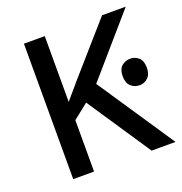

<svg xmlns="http://www.w3.org/2000/svg" viewBox="-108 -667 722 762"><g transform="rotate(-20 253.0 -286.0)"><path d="M450 -372Q470 -372 485 -358.5Q500 -345 500 -316Q500 -288 485 -274Q470 -260 450 -260Q428 -260 413 -274Q398 -288 398 -316Q398 -345 413 -358.5Q428 -372 450 -372ZM74 -572H162V-294Q171 -305 180.5 -316Q190 -327 200 -338.5Q210 -350 219 -361L404 -572H504L289 -324L506 0H405L226 -268L162 -217V0H74Z"/></g></svg>

Font: binaryv115
Style: Book
Weight: 400
Designer: Jelle Bosma - Monotype Design Team
Foundry: Monotype Imaging Inc.
Version: Version 2.003